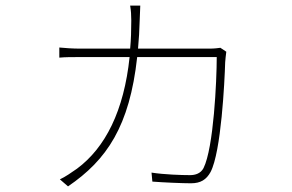

<svg xmlns="http://www.w3.org/2000/svg" viewBox="-20 -617 1040 683"><path d="M785 -433 764 -447C755 -446 745 -444 723 -444H471C474 -476 476 -510 477 -547C478 -567 478 -577 479 -597H443C446 -578 447 -564 447 -544C447 -509 446 -476 443 -444H268C237 -444 213 -446 191 -448V-412C214 -414 233 -414 269 -414H441C421 -223 355 -92 254 -17C237 -5 211 13 193 21L222 46C360 -48 441 -168 468 -414H751C751 -330 740 -91 704 -19C694 0 675 6 656 6C626 6 564 4 519 -3L522 29C560 32 629 35 659 35C694 35 714 22 729 -5C767 -77 779 -328 781 -395C782 -407 783 -419 785 -433Z"/></svg>

Font: Noto Sans CJK HK Thin
Style: Regular
Weight: 100
Designer: Ryoko NISHIZUKA 西塚涼子 (kana, bopomofo & ideographs); Paul D. Hunt (Latin, Greek & Cyrillic); Sandoll Communications 산돌커뮤니
Foundry: Adobe
Version: Version 2.004;hotconv 1.0.118;makeotfexe 2.5.65603